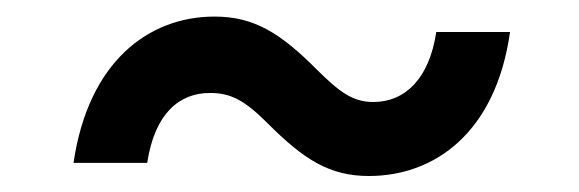

<svg xmlns="http://www.w3.org/2000/svg" viewBox="-20 -408 706 234"><path d="M69.6 -209.5H159.4C168.7 -270.6 199.2 -294.7 235.8 -294.7C261 -294.7 277.7 -286.2 306.1 -257.8C350.5 -213.4 381.7 -193.5 429.7 -193.5C509.2 -193.5 584.2 -245.7 601.6 -369H511.7C503.2 -312.1 473.7 -283.7 435 -283.7C409.8 -283.7 393.8 -295.8 365.8 -323.5C321 -368.6 288.7 -387.8 241.5 -387.8C161.2 -387.8 87.7 -333.1 69.6 -209.5Z"/></svg>

Font: TID UI Medium
Style: Italic
Weight: 500
Italic angle: -9.39999°
Designer: The TID Project Authors
Foundry: Bakken & Bæck
Version: Version 1.001;hotconv 1.0.109;makeotfexe 2.5.65596